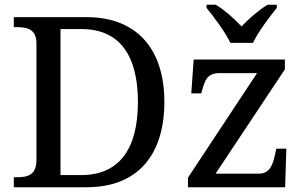

<svg xmlns="http://www.w3.org/2000/svg" viewBox="-20 -786 1278 806"><path d="M947 -606H1042C1063 -651 1111 -715 1142 -753V-766H1103C1065 -743 1024 -707 994 -675C964 -707 924 -743 886 -766H847V-753C878 -715 926 -651 947 -606ZM38 0H344C561 0 670 -139 670 -358C670 -585 550 -714 344 -714H38V-672H51C95 -672 133 -663 133 -604V-114C133 -51 96 -42 51 -42H38ZM321 -51H234V-664H322C480 -664 559 -556 559 -358C559 -160 480 -51 321 -51ZM769 0H1177L1182 -162H1140L1135 -139C1126 -96 1113 -57 1067 -57H885L1176 -495V-536H793L783 -394H825L826 -398C840 -451 850 -479 903 -479H1059L769 -40Z"/></svg>

Font: Noto Serif
Style: Regular
Weight: 400
Designer: Monotype Design Team
Foundry: Monotype Imaging Inc.
Version: Version 2.015